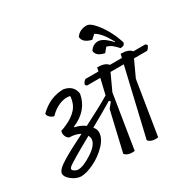

<svg xmlns="http://www.w3.org/2000/svg" viewBox="-199 -1156 1382 1367"><g transform="rotate(-30 492.5 -472.0)"><path d="M262 -295Q223 -316 174 -316Q157 -324 149 -344Q141 -364 148 -385Q168 -391 192 -402Q254 -429 288 -467.5Q322 -506 327 -565L324 -569Q285 -577 239.5 -558.5Q194 -540 157 -500Q137 -505 123 -519Q109 -533 110 -548Q197 -634 309 -634Q386 -620 396 -548Q374 -421 239 -365L241 -361Q287 -351 323 -325Q456 -392 547 -446L577 -573H468L456 -584Q463 -608 481 -619H588L595 -649Q660 -649 682 -619H781L788 -649Q853 -649 875 -619H974L986 -608Q979 -584 961 -573H854L793 -441L722 0Q665 7 641 -23L770 -573H661L600 -441L529 0Q472 7 448 -23L524 -348L558 -390L548 -401Q455 -345 357 -291Q376 -266 376 -244Q376 -194 326.5 -143Q277 -92 214.5 -62.5Q152 -33 108 -33Q69 -36 34 -63.5Q-1 -91 -1 -117Q-1 -150 77 -196Q138 -233 262 -295ZM116 -86Q159 -86 232.5 -134Q306 -182 306 -230Q306 -242 298 -258Q104 -151 80 -128Q72 -120 72 -112Q72 -104 86.5 -95Q101 -86 116 -86ZM677 -945Q707 -945 744 -900Q813 -817 846 -709Q842 -684 808 -684Q784 -710 768 -723Q752 -736 725 -744L695 -708Q628 -721 624 -767Q650 -807 692.5 -807Q735 -807 794 -741L797 -744Q745 -841 696 -866L663 -836Q591 -854 590 -902Q621 -945 677 -945Z"/></g></svg>

Font: Tillana
Style: Regular
Weight: 400
Designer: Lipi Raval (Devanagari, Latin), Jonny Pinhorn (Latin)
Foundry: Indian Type Foundry
Version: Version 2.002;PS 1.0;hotconv 1.0.79;makeotf.lib2.5.61930; tt